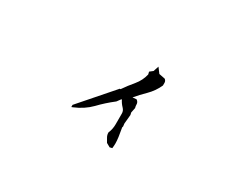

<svg xmlns="http://www.w3.org/2000/svg" viewBox="-79 -724 1158 965"><g transform="rotate(30 500.0 -241.0)"><path d="M562 -65.4V-66.4Q572.8 -90.8 572.8 -119.6V-178.2Q572.8 -180.2 572.8 -182.1Q572.8 -197.8 561 -210Q546.4 -225.1 538.1 -242.2L535.2 -243.2L518.6 -220.7Q473.1 -185.5 437 -147.5Q399.4 -108.9 343.8 -85.9L336.4 -83V-93.8V-95.7L501.5 -284.7H503.9H505.9Q527.8 -316.9 554.7 -348.6Q580.6 -379.9 589.4 -418L585.9 -432.6L604 -446.8L614.3 -478L636.7 -448.2L671.4 -441.4Q673.3 -439.9 674.3 -439Q681.2 -432.1 681.2 -422.9V-407.2Q663.6 -367.2 630.9 -335Q603 -308.1 578.6 -278.8L601.1 -280.8Q604.5 -278.3 606 -276.9Q613.8 -269 613.8 -258.5Q613.8 -248 616.7 -238.8L610.8 -210L613.8 -196.8L608.9 -144.5L610.8 -128.4L608.9 -122.6Q620.1 -63.5 620.1 -35.6Q620.1 -22.9 618.2 -7.3L604.5 -3.9L582 -16.6Q575.2 -28.8 568.6 -40Q562 -51.3 562 -65.4Z"/></g></svg>

Font: Bakudai
Style: Medium
Weight: 500
Version: Version 1.48